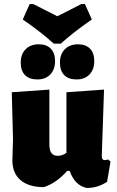

<svg xmlns="http://www.w3.org/2000/svg" viewBox="-20 -915 576 945"><path d="M398 -895 432 -819Q342 -757 279 -700H245Q182 -757 92 -819L126 -895H144Q163 -885 203 -865Q243 -845 262 -835Q282 -845 321.5 -865Q361 -885 380 -895ZM364 -697Q402 -697 423 -675.5Q444 -654 444 -615Q444 -573 420.5 -548.5Q397 -524 357 -524Q317 -524 296 -545.5Q275 -567 275 -607Q275 -648 299 -672.5Q323 -697 364 -697ZM171 -697Q209 -697 230 -675.5Q251 -654 251 -615Q251 -573 227.5 -548.5Q204 -524 164 -524Q124 -524 103 -545.5Q82 -567 82 -607Q82 -648 106 -672.5Q130 -697 171 -697ZM196 6Q122 6 81.5 -28Q41 -62 41 -126L44 -229L38 -461L223 -474V-203Q223 -148 264 -148Q287 -148 307 -163V-461L492 -474L481 -148Q481 -127 495 -127Q502 -127 512 -130L524 -120L507 -20Q459 11 407 10Q348 -2 323 -74H311Q256 -13 196 6Z"/></svg>

Font: Alegreya Sans SC Black
Style: Regular
Weight: 900
Designer: Juan Pablo del Peral
Foundry: Huerta Tipografica
Version: Version 2.007